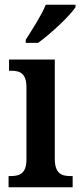

<svg xmlns="http://www.w3.org/2000/svg" viewBox="-20 -786 339 806"><path d="M88 -619V-606H140C194 -645 275 -721 297 -756V-766H172C154 -721 115 -662 88 -619ZM16 0H285V-47H274C237 -47 210 -59 210 -120V-536H18V-489H28C65 -489 91 -477 91 -420V-117C91 -59 64 -47 26 -47H16Z"/></svg>

Font: Noto Serif Bengali Condensed
Style: Regular
Weight: 400
Width: 3
Designer: Juan Bruce, Universal Thirst, Indian Type Foundry and the Monotype Design Team.
Foundry: Monotype Imaging Inc.
Version: Version 2.003